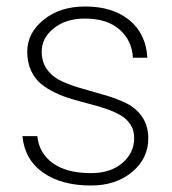

<svg xmlns="http://www.w3.org/2000/svg" viewBox="-20 -570 537 598"><path d="M441.9 -140.1Q441.9 -76.2 391.4 -34.2Q340.8 7.8 263.2 7.8Q171.9 7.8 114.5 -32.2Q57.1 -72.3 49.8 -146H96.2Q101.6 -92.8 144.5 -61.8Q187.5 -30.8 263.2 -30.8Q324.7 -30.8 361.3 -62.5Q397.9 -94.2 397.9 -140.1Q397.9 -164.1 386.5 -181.9Q375 -199.7 355.7 -210.9Q336.4 -222.2 311.5 -230.7Q286.6 -239.3 259 -246.3Q231.4 -253.4 203.9 -261.5Q176.3 -269.5 151.4 -281.5Q126.5 -293.5 107.2 -309.3Q87.9 -325.2 76.4 -350.8Q64.9 -376.5 64.9 -409.2Q64.9 -467.3 116 -508.5Q167 -549.8 245.1 -549.8Q330.6 -549.8 382.6 -507.6Q434.6 -465.3 439 -390.1H394Q391.1 -443.8 352.3 -478Q313.5 -512.2 244.1 -512.2Q186 -512.2 147.9 -482.2Q109.9 -452.1 109.9 -409.2Q109.9 -375 128.2 -351.6Q146.5 -328.1 175.5 -315.4Q204.6 -302.7 239.7 -293Q274.9 -283.2 310.3 -272.7Q345.7 -262.2 375 -247.6Q404.3 -232.9 422.9 -205.8Q441.4 -178.7 441.9 -140.1Z"/></svg>

Font: SVN-Poppins ExtraLight
Style: Regular
Weight: 200
Designer: Ninad Kale (Devanagari), Jonny Pinhorn (Latin)
Foundry: Indian Type Foundry
Version: Version 3.002 2017